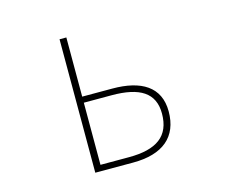

<svg xmlns="http://www.w3.org/2000/svg" viewBox="-101 -868 1203 1009"><g transform="rotate(-15 500.0 -363.0)"><path d="M299 0H505C667 0 755 -73 755 -212C755 -346 656 -404 500 -404H336V-726H299ZM336 -33V-371H487C640 -371 718 -323 718 -210C718 -87 642 -33 491 -33Z"/></g></svg>

Font: Harano Aji Gothic TW ExtraLight
Style: Regular
Weight: 250
Foundry: Masamichi Hosoda
Version: HaranoAjiGothicTW-ExtraLight version 20230610;ttx 4.39.4